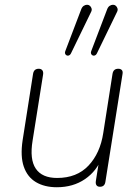

<svg xmlns="http://www.w3.org/2000/svg" viewBox="-20 -779 585 807"><path d="M219 8Q167 8 131 -13.5Q95 -35 80 -78.5Q65 -122 75 -189L119 -469Q121 -480 127 -485Q133 -490 143 -490Q153 -490 158 -483.5Q163 -477 161 -465L117 -188Q104 -109 130.5 -70Q157 -31 220 -31Q303 -31 352 -83Q401 -135 414 -220L453 -469Q455 -480 461 -485Q467 -490 477 -490Q487 -490 492 -484.5Q497 -479 495 -468L423 -15Q420 6 400 6Q390 6 385.5 -0.5Q381 -7 383 -19L399 -120H410Q387 -60 337 -26Q287 8 219 8ZM387 -554Q384 -548 379 -546Q374 -544 369.5 -546Q365 -548 363 -552.5Q361 -557 363 -563L430 -739Q434 -750 441 -754.5Q448 -759 455 -759Q462 -759 467 -754.5Q472 -750 474 -743Q476 -736 471 -727ZM278 -554Q275 -548 270 -546Q265 -544 260.5 -546Q256 -548 254 -552.5Q252 -557 254 -563L321 -739Q325 -750 332 -754.5Q339 -759 346 -759Q353 -759 358 -754.5Q363 -750 365 -743Q367 -736 362 -727Z"/></svg>

Font: Nunito ExtraLight
Style: Italic
Weight: 200
Italic angle: -9°
Designer: Vernon Adams
Foundry: Vernon Adams
Version: Version 3.602